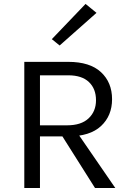

<svg xmlns="http://www.w3.org/2000/svg" viewBox="-20 -936 652 956"><path d="M101 0V-628H320Q427.5 -628 482.8 -576.8Q538 -525.5 538 -442Q538 -359.5 482.8 -308.2Q427.5 -257 320 -257H179V0ZM453 0 273 -285H358L554 0ZM179 -312H314Q384.5 -312 421.2 -346.8Q458 -381.5 458 -437Q458 -494 422.8 -527.5Q387.5 -561 320 -561H179ZM277 -709.5 238 -741 406 -916.5 460.5 -872Z"/></svg>

Font: Karla
Style: Regular
Weight: 400
Designer: Jonathan Pinhorn
Version: Version 2.004;gftools[0.9.33]